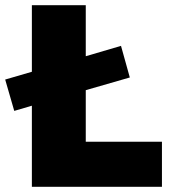

<svg xmlns="http://www.w3.org/2000/svg" viewBox="-43 -721 657 741"><path d="M582 -174V0H80V-313L12 -293L-23 -414L80 -444V-701H288V-504L424 -544L458 -422L288 -373V-174Z"/></svg>

Font: Montserrat Extra Bold
Style: Regular
Weight: 800
Designer: Julieta Ulanovsky
Foundry: Julieta Ulanovsky
Version: Version 3.001;PS 003.001;hotconv 1.0.70;makeotf.lib2.5.58329